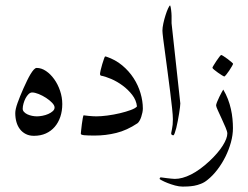

<svg xmlns="http://www.w3.org/2000/svg" viewBox="-20 -503 929 718"><path d="M212.9 -113.8Q212.9 -87.9 205.6 -66.2Q198.2 -44.4 184.6 -28.6Q170.9 -12.7 151.4 -3.9Q131.8 4.9 106.9 4.9Q89.8 4.9 76.7 -1.7Q63.5 -8.3 54.7 -19.8Q45.9 -31.2 41.5 -46.6Q37.1 -62 37.1 -80.1Q37.1 -94.2 45.7 -118.2Q54.2 -142.1 67.9 -172.9Q74.7 -188 81.3 -201.7Q87.9 -215.3 94.2 -225.8Q100.6 -236.3 106.4 -242.7Q112.3 -249 117.2 -249Q134.8 -249 151.9 -237.5Q168.9 -226.1 182.6 -207Q196.3 -188 204.6 -163.6Q212.9 -139.2 212.9 -113.8ZM184.1 -101.1Q184.1 -108.9 174.8 -118.7Q165.5 -128.4 152.3 -137Q139.2 -145.5 124.8 -151.4Q110.4 -157.2 100.1 -157.2Q93.3 -157.2 86.9 -151.1Q80.6 -145 75.7 -135.7Q70.8 -126.5 67.9 -115.7Q64.9 -105 64.9 -96.2Q64.9 -89.8 69.8 -84.5Q74.7 -79.1 82.5 -75.4Q90.3 -71.8 99.9 -69.8Q109.4 -67.9 118.2 -67.9Q127.4 -67.9 138.9 -70.1Q150.4 -72.3 160.4 -76.7Q170.4 -81.1 177.2 -87.2Q184.1 -93.3 184.1 -101.1Z M514.2 -97.2Q514.2 -90.3 512.5 -82Q510.7 -73.7 508.1 -65.7Q505.4 -57.6 501.7 -51.3Q498 -44.9 494.1 -42Q454.6 -15.6 415 -5.9Q375.5 3.9 334 3.9Q309.1 3.9 295.7 2.7Q282.2 1.5 282.2 -2.9Q282.2 -4.4 283.4 -15.4Q284.7 -26.4 286.1 -38.8Q287.6 -51.3 289.6 -61.5Q291.5 -71.8 293 -71.8Q293.9 -71.8 299.1 -71Q304.2 -70.3 311.3 -69.6Q318.4 -68.8 326.2 -68.4Q334 -67.9 340.3 -67.9Q357.9 -67.9 381.8 -71Q405.8 -74.2 428.5 -79.6Q451.2 -85 469 -91.6Q486.8 -98.1 492.2 -105Q489.7 -128.4 474.4 -148.2Q459 -168 438.5 -183.1Q418 -198.2 395.8 -207.8Q373.5 -217.3 356.9 -220.2Q355.5 -221.2 354.7 -222.9Q354 -224.6 354 -226.1Q354 -230 356.4 -240.7Q358.9 -251.5 362.3 -262.9Q365.7 -274.4 368.9 -283.2Q372.1 -292 373 -292Q375 -292 377.9 -291Q411.6 -279.8 437 -258.5Q462.4 -237.3 479.5 -210.9Q496.6 -184.6 505.4 -154.8Q514.2 -125 514.2 -97.2Z M654.3 -116.2Q654.3 -112.3 653.1 -101.8Q651.9 -91.3 649.7 -78.1Q647.5 -64.9 644.8 -50.5Q642.1 -36.1 639.2 -24.4Q636.2 -12.7 633.3 -4.9Q630.4 2.9 628.4 2.9Q620.1 2.9 620.1 -4.9Q620.1 -7.3 623.3 -21.2Q626.5 -35.2 626.5 -57.1Q626.5 -70.8 623.5 -98.6Q620.6 -126.5 616.2 -161.1Q611.8 -195.8 606.9 -232.9Q602.1 -270 597.7 -302.2Q593.3 -334.5 590.3 -357.9Q587.4 -381.3 587.4 -388.2Q587.4 -399.4 590.8 -415.3Q594.2 -431.2 598.9 -445.8Q603.5 -460.4 608.4 -471.2Q613.3 -481.9 616.2 -482.9Q617.2 -481.4 618.2 -476.6Q619.1 -471.7 619.9 -465.8Q620.6 -460 621.1 -453.9Q621.6 -447.8 621.6 -443.8V-416L654.3 -116.2Z M851.1 -23.9Q851.1 2 843.5 29.5Q835.9 57.1 823 83Q810.1 108.9 793 131.3Q775.9 153.8 756.3 169.4Q744.6 179.2 731.4 184.3Q718.3 189.5 705.8 191.7Q693.4 193.8 682.1 194.3Q670.9 194.8 663.1 194.8Q649.9 194.8 634.8 190.7Q619.6 186.5 606.7 181.4Q593.8 176.3 585.2 171.6Q576.7 167 576.7 166Q576.7 164.6 578.1 162.4Q579.6 160.2 581.1 160.2Q581.5 160.2 588.1 161.1Q594.7 162.1 603 163.1Q611.3 164.1 619.9 165Q628.4 166 633.8 166Q661.6 166 694.6 149.4Q727.5 132.8 763.7 99.1Q795.9 68.8 813 41.5Q830.1 14.2 830.1 -3.9Q830.1 -10.7 823.5 -26.4Q816.9 -42 809.1 -58.8Q801.3 -75.7 794.7 -90.1Q788.1 -104.5 788.1 -108.9Q788.1 -112.3 791.7 -121.6Q795.4 -130.9 800.3 -140.9Q805.2 -150.9 809.6 -158.9Q814 -167 814.9 -168Q825.2 -150.9 832.3 -132.3Q839.4 -113.8 843.5 -95.2Q847.7 -76.7 849.4 -58.3Q851.1 -40 851.1 -23.9ZM851.6 -264.6Q851.6 -262.7 847.2 -255.1Q842.8 -247.6 837.2 -239Q831.5 -230.5 825.9 -223.6Q820.3 -216.8 818.4 -216.8Q817.4 -216.8 810.3 -221.2Q803.2 -225.6 795.2 -231.2Q787.1 -236.8 780.8 -242.2Q774.4 -247.6 774.4 -249.5Q774.4 -251.5 779.1 -259Q783.7 -266.6 789.3 -275.1Q794.9 -283.7 800.3 -290.5Q805.7 -297.4 807.1 -297.4Q809.1 -297.4 816.4 -292.7Q823.7 -288.1 831.5 -282.2Q839.4 -276.4 845.5 -271Q851.6 -265.6 851.6 -264.6Z"/></svg>

Font: Scheherazade Rohingya
Style: Regular
Weight: 400
Designer: SIL International
Foundry: SIL International
Version: Version 2.000 (build 440/429)